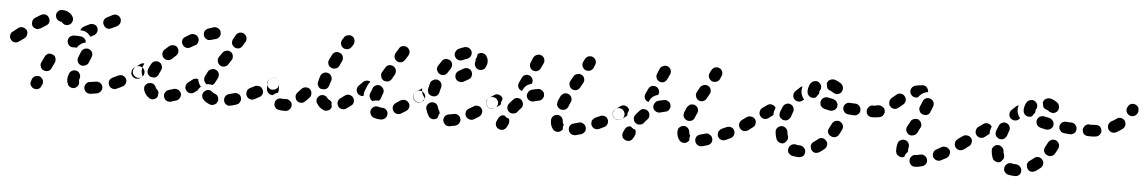

<svg xmlns="http://www.w3.org/2000/svg" viewBox="-49 -496 4365 732"><g transform="rotate(5 2133.5 -130.0)"><path d="M72 8Q74 12 77 15Q80 19 84 20Q92 24 101 21Q110 18 113 9L116 3Q118 -1 118 -5Q118 -10 117 -14Q115 -18 112 -21Q109 -25 105 -27Q97 -30 88 -27Q79 -24 75 -15L73 -9Q71 -5 71 -1Q70 4 72 8ZM341 8Q344 4 345 0Q346 -4 345 -9Q343 -18 335 -23Q327 -28 318 -26Q307 -24 297 -23Q293 -23 289 -21Q285 -19 282 -15Q279 -12 278 -7Q276 -3 277 1Q278 11 285 17Q292 22 301 22Q314 20 327 18Q332 17 335 14Q339 12 341 8ZM242 4Q251 0 254 -8Q257 -17 254 -25Q254 -25 254 -25Q254 -28 256 -32Q259 -40 255 -49Q252 -57 243 -61Q239 -62 234 -62Q230 -62 226 -60Q222 -59 219 -55Q215 -52 214 -48Q205 -25 213 -8Q216 1 225 4Q234 8 242 4ZM432 -47Q430 -51 426 -54Q423 -57 419 -58Q414 -60 410 -59Q406 -59 402 -57Q391 -52 381 -47Q373 -43 369 -35Q366 -26 370 -17Q372 -13 375 -10Q378 -7 382 -6Q386 -4 391 -4Q395 -4 399 -6Q411 -11 422 -17Q430 -21 433 -30Q436 -39 432 -47ZM105 -64Q106 -60 109 -57Q112 -53 116 -52Q125 -48 134 -51Q142 -54 146 -63L157 -86Q160 -94 157 -103Q154 -112 145 -115Q141 -117 137 -117Q132 -118 128 -116Q124 -114 121 -111Q118 -108 116 -104L105 -81Q103 -77 103 -73Q103 -68 105 -64ZM496 -90Q494 -94 490 -96Q486 -98 482 -99Q478 -100 473 -99Q469 -98 465 -95L460 -92Q452 -87 451 -77Q449 -68 454 -61Q457 -57 461 -54Q465 -52 469 -51Q473 -51 478 -51Q482 -52 486 -55L491 -59Q499 -64 500 -73Q502 -82 496 -90ZM255 -84Q263 -80 272 -84Q281 -87 285 -95L294 -117Q298 -126 295 -134Q292 -143 283 -147Q279 -149 275 -149Q270 -149 266 -148Q262 -146 258 -143Q255 -140 253 -136L244 -114Q240 -106 243 -97Q246 -88 255 -84ZM38 -200Q35 -203 31 -205Q28 -208 23 -208Q19 -209 14 -208Q10 -207 6 -204Q-6 -194 -13 -189Q-21 -184 -22 -175Q-24 -166 -18 -158Q-13 -150 -4 -149Q5 -147 13 -153Q20 -158 34 -168Q41 -174 42 -183Q44 -192 38 -200ZM235 -149Q234 -148 234 -149Q234 -149 233 -149Q227 -149 221 -149Q212 -148 205 -155Q199 -161 198 -170Q198 -180 204 -187Q211 -193 220 -194Q227 -194 234 -194Q240 -194 246 -193Q250 -193 254 -191Q258 -189 261 -186Q264 -183 266 -179Q267 -175 267 -171Q262 -170 258 -169Q249 -165 243 -159Q238 -154 235 -149ZM255 -231 258 -233 276 -242Q280 -244 284 -244Q289 -244 293 -243Q297 -242 301 -239Q304 -236 306 -232Q310 -223 307 -215Q304 -206 296 -202L283 -195Q281 -198 278 -201Q272 -208 264 -212Q261 -213 258 -214V-215H251Q249 -216 247 -216Q245 -216 243 -216Q243 -216 243 -217Q243 -217 243 -218Q245 -222 248 -226Q251 -229 255 -231ZM119 -253Q115 -261 106 -264Q97 -266 89 -262Q78 -255 66 -248Q58 -242 57 -233Q55 -224 60 -216Q62 -213 66 -210Q70 -208 74 -207Q79 -206 83 -207Q87 -208 91 -210Q102 -217 111 -223Q119 -227 122 -236Q124 -245 119 -253ZM330 -244Q332 -240 335 -237Q338 -234 343 -232Q347 -231 351 -231Q356 -232 360 -234L381 -244Q389 -249 392 -257Q395 -266 391 -275Q387 -283 378 -286Q369 -289 361 -285L340 -274Q331 -270 328 -261Q325 -252 330 -244ZM199 -234Q207 -238 210 -247Q213 -255 209 -264Q203 -275 192 -281Q182 -287 169 -287Q159 -288 152 -281Q146 -275 145 -266Q145 -261 147 -257Q148 -253 151 -250Q154 -246 158 -245Q162 -243 167 -242Q168 -242 169 -242Q174 -235 182 -232Q191 -230 199 -234Z M645 -11Q643 -15 640 -18Q637 -22 633 -23Q629 -25 624 -25Q620 -26 616 -24Q607 -21 599 -19Q595 -18 591 -15Q587 -12 585 -8Q583 -5 582 0Q581 4 583 9Q585 18 593 23Q601 27 610 25Q621 22 632 18Q640 15 644 6Q648 -2 645 -11ZM777 21Q773 23 769 24Q764 24 760 23Q744 17 734 7Q727 0 727 -9Q727 -18 734 -25Q737 -28 741 -30Q745 -32 749 -32Q754 -32 758 -30Q762 -28 765 -25Q768 -22 774 -20Q780 -18 784 -14Q788 -9 789 -3Q789 0 789 4Q789 5 789 6Q789 7 788 8Q787 12 784 16Q781 19 777 21ZM526 18Q518 13 513 6Q508 -1 505 -10Q504 -14 504 -18Q504 -23 506 -27Q509 -31 512 -34Q515 -37 520 -38Q524 -39 528 -39Q533 -39 537 -37Q541 -35 544 -31Q547 -28 548 -24Q549 -22 549 -21Q550 -20 551 -19Q554 -17 557 -13Q559 -10 560 -5Q560 -4 560 -3Q559 2 559 7Q559 8 558 10Q558 11 557 12Q552 20 542 22Q533 23 526 18ZM873 3Q875 -1 876 -5Q876 -10 875 -14Q872 -23 864 -27Q855 -31 847 -28Q837 -25 828 -23Q824 -22 820 -19Q817 -17 815 -13Q812 -9 812 -5Q811 0 812 4Q814 13 822 18Q830 23 839 20Q849 18 860 14Q864 13 868 10Q871 7 873 3ZM954 -52Q952 -56 949 -59Q945 -62 941 -63Q937 -64 932 -64Q928 -64 924 -62Q915 -57 906 -53Q902 -51 899 -47Q896 -44 895 -40Q894 -36 894 -31Q894 -27 896 -23Q900 -14 909 -11Q918 -8 926 -12Q935 -17 945 -22Q953 -26 956 -35Q959 -44 954 -52ZM679 -14Q675 -14 671 -17Q667 -19 665 -23Q659 -30 661 -39Q662 -49 670 -54Q677 -60 685 -66Q688 -69 693 -70Q697 -71 701 -71Q703 -70 704 -70Q706 -70 707 -69Q707 -63 710 -57Q713 -49 719 -42Q718 -41 718 -41Q712 -35 708 -27Q708 -27 708 -27Q702 -22 696 -18Q692 -15 688 -14Q684 -13 679 -14ZM755 -112Q764 -115 772 -110Q776 -108 779 -105Q781 -101 783 -97Q784 -93 783 -88Q783 -84 781 -80Q776 -71 772 -63Q771 -60 768 -57Q765 -54 762 -52Q756 -54 749 -54Q745 -54 740 -53Q733 -58 730 -66Q728 -74 731 -82Q736 -91 741 -102Q746 -110 755 -112ZM1015 -73Q1016 -77 1015 -82Q1014 -86 1011 -90Q1006 -98 997 -99Q988 -101 980 -95Q972 -90 970 -81Q969 -71 974 -64Q977 -60 980 -58Q984 -55 989 -54Q993 -54 997 -55Q1002 -56 1005 -58L1006 -59Q1010 -61 1012 -65Q1014 -69 1015 -73ZM460 -64Q454 -72 456 -81Q458 -90 465 -95Q472 -100 481 -107Q484 -110 489 -111Q493 -112 497 -111Q494 -106 492 -100Q489 -92 489 -83Q489 -74 493 -65Q493 -63 495 -61Q493 -60 491 -59Q483 -53 474 -55Q465 -57 460 -64ZM513 -91Q517 -102 523 -112Q525 -116 529 -119Q532 -122 537 -123Q541 -124 545 -124Q550 -123 554 -121Q562 -116 564 -107Q567 -99 562 -90Q558 -82 555 -75Q553 -70 550 -67Q547 -64 543 -62Q541 -62 540 -61Q538 -61 536 -61Q533 -61 529 -62Q528 -62 527 -62Q526 -62 526 -62Q526 -62 526 -62Q517 -66 513 -74Q510 -83 513 -91ZM785 -129Q792 -124 801 -126Q811 -128 816 -136L827 -153Q832 -160 830 -170Q829 -179 821 -184Q813 -189 804 -187Q795 -185 790 -178L778 -161Q773 -153 775 -144Q777 -135 785 -129ZM568 -139Q575 -132 584 -132Q594 -132 600 -138Q607 -145 614 -151Q621 -157 622 -166Q623 -175 617 -183Q611 -190 602 -190Q592 -191 585 -185Q577 -178 569 -171Q562 -164 562 -155Q562 -145 568 -139ZM636 -196Q640 -188 650 -185Q659 -183 667 -188Q675 -192 683 -197Q692 -201 694 -210Q697 -219 693 -227Q688 -236 680 -238Q671 -241 662 -237Q653 -232 644 -226Q636 -222 633 -213Q631 -204 636 -196ZM873 -226 874 -227Q878 -235 876 -244Q873 -253 865 -258Q857 -262 848 -260Q839 -257 834 -249V-248Q830 -241 826 -234Q823 -230 823 -225Q822 -221 823 -217Q824 -212 827 -209Q830 -205 833 -203Q841 -198 851 -200Q860 -203 864 -211Q869 -218 872 -225Q873 -225 873 -225Q873 -225 873 -225ZM714 -237Q717 -228 725 -224Q733 -220 742 -223Q752 -226 760 -228Q765 -229 768 -232Q772 -235 774 -239Q776 -242 777 -247Q777 -251 776 -256Q774 -265 766 -269Q758 -274 749 -272Q739 -269 728 -265Q719 -262 715 -254Q711 -246 714 -237Z M1437 -1Q1437 -10 1430 -16Q1423 -23 1414 -22Q1409 -22 1406 -23Q1404 -23 1403 -24Q1394 -27 1385 -24Q1377 -20 1373 -12Q1369 -3 1373 5Q1376 14 1385 18Q1398 23 1415 23Q1424 22 1431 15Q1437 9 1437 -1ZM1066 12Q1071 5 1070 -4Q1069 -9 1067 -13Q1064 -16 1060 -19Q1057 -22 1052 -23Q1048 -24 1044 -23Q1042 -23 1041 -23Q1035 -23 1032 -23Q1023 -25 1015 -21Q1007 -16 1005 -7Q1004 -2 1004 2Q1005 6 1007 10Q1010 14 1013 17Q1017 19 1021 20Q1030 22 1041 22Q1046 22 1051 22Q1060 20 1066 12ZM1209 6Q1205 8 1201 8Q1196 8 1192 6Q1176 -1 1167 -16Q1164 -20 1163 -24Q1163 -28 1163 -33Q1164 -37 1167 -41Q1170 -44 1173 -47Q1181 -52 1190 -50Q1199 -48 1204 -40Q1206 -37 1210 -35Q1214 -34 1216 -31Q1219 -29 1221 -26Q1221 -22 1221 -18Q1222 -14 1223 -10Q1223 -9 1223 -8Q1222 -7 1222 -6Q1220 -1 1217 2Q1214 5 1209 6ZM1514 -49Q1511 -53 1507 -56Q1504 -58 1499 -59Q1495 -60 1491 -59Q1486 -58 1482 -56Q1473 -50 1465 -45Q1462 -43 1459 -39Q1456 -36 1455 -31Q1454 -27 1455 -23Q1455 -18 1458 -14Q1463 -6 1472 -4Q1481 -2 1489 -7Q1497 -12 1507 -18Q1515 -23 1517 -33Q1519 -42 1514 -49ZM1301 -51Q1298 -55 1294 -57Q1291 -60 1286 -60Q1282 -61 1277 -60Q1273 -59 1269 -56Q1261 -50 1254 -45Q1246 -40 1244 -31Q1242 -22 1247 -14Q1251 -6 1261 -4Q1270 -2 1278 -7Q1287 -13 1296 -20Q1304 -25 1305 -35Q1306 -44 1301 -51ZM1134 -69Q1131 -72 1127 -73Q1122 -75 1118 -74Q1113 -74 1109 -72Q1105 -70 1102 -67Q1095 -59 1089 -53Q1086 -50 1084 -46Q1082 -42 1082 -37Q1082 -33 1084 -28Q1085 -24 1088 -21Q1095 -14 1104 -14Q1114 -14 1120 -21Q1128 -28 1136 -37Q1142 -44 1141 -53Q1141 -62 1134 -69ZM977 -93Q984 -100 993 -99Q998 -99 1002 -98Q1006 -96 1009 -93Q1012 -90 1014 -85Q1016 -81 1015 -77Q1015 -67 1016 -58Q1017 -54 1016 -51Q1015 -47 1013 -44Q1008 -43 1003 -40Q999 -37 995 -34Q986 -33 979 -39Q972 -45 971 -54Q970 -65 971 -77Q971 -86 977 -93ZM1384 -105Q1392 -109 1401 -105Q1405 -103 1408 -100Q1411 -97 1413 -93Q1415 -89 1415 -84Q1415 -80 1413 -76Q1409 -66 1407 -58Q1406 -55 1404 -52Q1402 -50 1400 -48Q1398 -48 1395 -48Q1386 -48 1377 -45Q1376 -44 1376 -44Q1368 -48 1365 -56Q1361 -63 1364 -72Q1367 -81 1372 -93Q1375 -101 1384 -105ZM1574 -73Q1575 -78 1574 -82Q1573 -86 1570 -90Q1565 -98 1556 -99Q1547 -101 1539 -95H1538Q1534 -92 1532 -88Q1529 -84 1529 -80Q1528 -76 1529 -71Q1530 -67 1533 -63Q1538 -56 1547 -54Q1556 -52 1564 -58L1565 -59Q1569 -61 1571 -65Q1573 -69 1574 -73ZM1361 -117Q1354 -121 1347 -120Q1339 -119 1333 -113Q1326 -106 1319 -99Q1312 -92 1312 -83Q1312 -74 1318 -67Q1321 -64 1326 -62Q1330 -60 1334 -60Q1336 -60 1337 -60Q1339 -61 1340 -61Q1340 -61 1340 -62Q1340 -70 1342 -78Q1346 -89 1351 -101Q1354 -109 1360 -115Q1361 -116 1361 -117ZM1163 -100Q1165 -111 1169 -122Q1172 -131 1181 -135Q1189 -139 1198 -136Q1207 -133 1211 -124Q1215 -116 1212 -107Q1208 -97 1206 -89Q1205 -84 1202 -81Q1199 -77 1196 -75Q1194 -74 1193 -74Q1191 -73 1190 -73Q1185 -73 1180 -73Q1179 -73 1179 -73Q1179 -73 1178 -73Q1169 -75 1165 -83Q1160 -91 1163 -100ZM1411 -126Q1415 -124 1420 -124Q1424 -123 1429 -124Q1433 -126 1436 -128Q1440 -131 1442 -135Q1447 -144 1452 -153Q1456 -161 1454 -170Q1451 -179 1443 -184Q1435 -188 1426 -186Q1417 -183 1413 -175Q1407 -166 1402 -157Q1398 -148 1401 -139Q1403 -131 1411 -126ZM1208 -157Q1216 -153 1225 -156Q1234 -159 1238 -167Q1242 -176 1247 -186Q1251 -194 1248 -203Q1246 -212 1237 -216Q1229 -220 1220 -218Q1211 -215 1207 -207Q1202 -197 1197 -187Q1193 -179 1196 -170Q1199 -161 1208 -157ZM1455 -204Q1463 -199 1472 -201Q1481 -204 1486 -212L1497 -229Q1499 -233 1500 -238Q1501 -242 1500 -246Q1499 -251 1496 -254Q1493 -258 1490 -260Q1482 -265 1472 -263Q1463 -261 1459 -253L1448 -235Q1443 -227 1445 -218Q1447 -209 1455 -204ZM1240 -267 1246 -276Q1248 -280 1252 -283Q1256 -285 1260 -286Q1264 -287 1269 -287Q1273 -286 1277 -284Q1285 -279 1287 -270Q1289 -261 1285 -253L1280 -245Q1279 -243 1278 -242Q1277 -241 1276 -240Q1272 -235 1265 -233Q1258 -232 1251 -234Q1249 -235 1248 -236Q1247 -236 1246 -237Q1239 -242 1237 -251Q1236 -259 1240 -267Z M1715 -7Q1713 -16 1705 -20Q1697 -25 1688 -22Q1679 -20 1671 -19Q1662 -18 1656 -11Q1650 -3 1651 6Q1652 10 1654 14Q1656 18 1660 21Q1663 24 1667 25Q1672 26 1676 26Q1688 24 1700 21Q1709 18 1713 10Q1718 2 1715 -7ZM1594 -6Q1587 -17 1583 -31Q1580 -40 1585 -48Q1590 -56 1599 -59Q1608 -61 1616 -57Q1624 -52 1626 -43Q1628 -36 1631 -31Q1633 -28 1634 -26Q1635 -23 1635 -20Q1632 -15 1630 -8Q1629 -6 1629 -3Q1628 -2 1627 -1Q1626 0 1625 1Q1617 6 1608 4Q1599 2 1594 -6ZM1793 -51Q1788 -59 1779 -61Q1770 -63 1762 -58Q1753 -53 1745 -48Q1741 -46 1738 -42Q1735 -39 1734 -35Q1733 -30 1733 -26Q1734 -21 1736 -17Q1741 -9 1750 -7Q1759 -4 1767 -9Q1776 -14 1785 -20Q1793 -25 1795 -34Q1798 -43 1793 -51ZM1853 -73Q1854 -77 1853 -82Q1852 -86 1849 -90Q1844 -98 1835 -99Q1826 -101 1818 -95Q1810 -90 1808 -81Q1807 -71 1812 -64Q1817 -56 1827 -54Q1836 -53 1843 -58L1844 -59Q1848 -61 1850 -65Q1852 -69 1853 -73ZM1539 -95Q1548 -101 1557 -107Q1557 -108 1558 -108Q1559 -109 1560 -109Q1560 -103 1561 -97Q1563 -87 1568 -80Q1571 -75 1575 -71Q1569 -66 1565 -60Q1565 -59 1565 -59Q1557 -53 1548 -55Q1539 -57 1534 -64Q1528 -72 1530 -81Q1531 -90 1539 -95ZM1586 -92Q1589 -88 1593 -86Q1596 -84 1601 -83Q1610 -81 1618 -86Q1625 -91 1627 -100Q1629 -110 1632 -119Q1634 -128 1630 -136Q1625 -144 1616 -147Q1612 -148 1607 -147Q1603 -147 1599 -144Q1595 -142 1592 -139Q1589 -135 1588 -131Q1585 -120 1583 -109Q1582 -105 1583 -100Q1584 -96 1586 -92ZM1742 -189Q1742 -189 1742 -190Q1742 -190 1742 -190Q1740 -192 1738 -195Q1732 -200 1725 -201Q1718 -201 1711 -198Q1704 -194 1694 -188Q1690 -186 1687 -182Q1684 -179 1683 -175Q1682 -170 1682 -166Q1683 -161 1685 -157Q1689 -149 1698 -147Q1707 -144 1715 -148Q1726 -154 1734 -159Q1742 -163 1744 -172Q1747 -181 1742 -189ZM1622 -169Q1630 -165 1639 -167Q1648 -170 1652 -178Q1657 -186 1662 -193Q1667 -201 1666 -210Q1665 -219 1657 -225Q1653 -227 1649 -228Q1645 -229 1640 -229Q1636 -228 1632 -226Q1628 -223 1626 -220Q1619 -210 1613 -200Q1608 -192 1611 -183Q1614 -174 1622 -169ZM1782 -262Q1774 -265 1765 -261Q1764 -260 1762 -259Q1760 -258 1759 -257Q1759 -255 1759 -253Q1758 -244 1753 -236Q1753 -236 1753 -235Q1753 -234 1754 -233Q1754 -232 1754 -231Q1754 -230 1754 -230Q1750 -221 1754 -212Q1757 -204 1766 -200Q1774 -196 1783 -200Q1792 -203 1795 -212Q1800 -221 1800 -232Q1800 -242 1795 -250Q1791 -259 1782 -262ZM1674 -258Q1672 -253 1672 -249Q1673 -244 1675 -240Q1679 -232 1688 -229Q1697 -226 1705 -230Q1713 -234 1720 -236Q1729 -239 1734 -247Q1738 -255 1736 -264Q1735 -268 1732 -272Q1729 -275 1725 -278Q1721 -280 1717 -280Q1712 -281 1708 -280Q1696 -276 1685 -271Q1681 -269 1678 -265Q1675 -262 1674 -258Z M1865 20Q1873 24 1882 21Q1890 18 1894 10L1898 3Q1898 2 1899 1Q1899 1 1899 0L1900 -2Q1902 -6 1902 -10Q1902 -15 1901 -19Q1900 -20 1900 -21Q1900 -22 1899 -23Q1891 -25 1885 -30Q1883 -32 1881 -34Q1874 -34 1868 -31Q1862 -27 1859 -21L1854 -10Q1850 -1 1853 8Q1856 16 1865 20ZM2194 -16Q2193 -20 2190 -24Q2187 -27 2183 -29Q2179 -32 2175 -32Q2171 -33 2166 -31Q2157 -28 2148 -26Q2139 -24 2134 -17Q2129 -9 2131 0Q2132 5 2134 8Q2137 12 2141 15Q2144 17 2149 18Q2153 18 2158 18Q2168 15 2179 12Q2188 9 2193 1Q2197 -7 2194 -16ZM2070 2Q2060 -11 2060 -30Q2060 -40 2066 -46Q2073 -53 2082 -53Q2086 -54 2090 -52Q2095 -50 2098 -47Q2101 -44 2103 -40Q2105 -36 2105 -32Q2105 -28 2106 -26Q2106 -25 2106 -25Q2107 -23 2108 -21Q2109 -20 2110 -18Q2109 -15 2108 -12Q2107 -6 2108 0Q2107 2 2105 3Q2103 5 2101 7Q2094 12 2085 11Q2075 9 2070 2ZM2275 -53Q2273 -57 2270 -60Q2267 -63 2262 -64Q2258 -66 2254 -65Q2249 -65 2245 -63Q2236 -59 2227 -55Q2223 -53 2220 -49Q2217 -46 2215 -42Q2214 -38 2214 -33Q2214 -29 2216 -25Q2220 -16 2229 -13Q2237 -10 2246 -14Q2255 -18 2265 -23Q2273 -27 2276 -36Q2279 -45 2275 -53ZM1941 -98Q1935 -104 1925 -104Q1916 -104 1910 -97Q1902 -89 1895 -80Q1889 -72 1890 -63Q1891 -54 1899 -48Q1906 -42 1915 -44Q1925 -45 1930 -52Q1936 -60 1942 -66Q1949 -73 1948 -82Q1948 -91 1941 -98ZM2333 -90Q2328 -98 2319 -99Q2310 -101 2302 -95H2301Q2294 -90 2292 -80Q2291 -71 2296 -64Q2301 -56 2311 -54Q2320 -53 2327 -58L2328 -59Q2336 -64 2337 -73Q2339 -82 2333 -90ZM1861 -71 1844 -59Q1836 -53 1827 -55Q1818 -56 1813 -64Q1810 -68 1809 -72Q1808 -76 1809 -81Q1810 -85 1812 -89Q1814 -93 1818 -95L1835 -107Q1843 -113 1852 -111Q1861 -109 1866 -102Q1867 -100 1868 -99Q1869 -97 1869 -96L1868 -92Q1864 -85 1864 -76Q1863 -74 1864 -73Q1863 -72 1862 -72Q1862 -71 1861 -71ZM2079 -88Q2081 -84 2084 -81Q2087 -78 2091 -76Q2095 -74 2100 -74Q2104 -74 2108 -75Q2113 -77 2116 -80Q2119 -83 2121 -87Q2124 -96 2129 -106Q2133 -114 2130 -123Q2127 -132 2118 -136Q2114 -138 2110 -138Q2105 -138 2101 -137Q2097 -135 2094 -132Q2090 -129 2088 -125Q2083 -115 2079 -105Q2078 -101 2078 -97Q2077 -92 2079 -88ZM2025 -127Q2024 -136 2016 -141Q2008 -147 1999 -145Q1987 -143 1976 -140Q1967 -137 1963 -128Q1958 -120 1961 -111Q1964 -102 1973 -98Q1981 -94 1990 -97Q1998 -99 2006 -101Q2016 -102 2021 -110Q2027 -118 2025 -127ZM1926 -163 1935 -182Q1939 -191 1947 -194Q1956 -197 1965 -193Q1973 -189 1976 -180Q1979 -172 1975 -163Q1972 -162 1969 -161Q1960 -158 1954 -153Q1947 -147 1943 -138Q1941 -135 1940 -132Q1939 -133 1938 -133Q1937 -133 1937 -134Q1928 -137 1925 -146Q1922 -155 1926 -163ZM2129 -156Q2138 -151 2147 -154Q2156 -157 2160 -165L2170 -183Q2175 -191 2172 -200Q2170 -209 2162 -213Q2154 -218 2145 -215Q2136 -213 2131 -205L2121 -187Q2116 -179 2119 -170Q2121 -161 2129 -156ZM1974 -214Q1983 -210 1992 -213Q2000 -217 2004 -225L2013 -244Q2017 -252 2014 -261Q2011 -270 2002 -274Q1994 -278 1985 -274Q1976 -271 1972 -263L1964 -244Q1960 -236 1963 -227Q1966 -218 1974 -214ZM2165 -268 2169 -275Q2171 -279 2175 -282Q2178 -285 2182 -286Q2187 -287 2191 -287Q2196 -286 2200 -284Q2207 -280 2210 -272Q2213 -263 2209 -255Q2207 -250 2204 -243Q2200 -235 2191 -232Q2182 -229 2173 -233Q2165 -238 2162 -246Q2159 -255 2163 -263Q2164 -264 2164 -265Q2165 -267 2165 -268Z M2349 20Q2357 24 2366 21Q2374 18 2378 10L2382 3Q2382 2 2383 1Q2383 1 2383 0L2384 -2Q2386 -6 2386 -10Q2386 -15 2385 -19Q2384 -20 2384 -21Q2384 -22 2383 -23Q2375 -25 2369 -30Q2367 -32 2365 -34Q2358 -34 2352 -31Q2346 -27 2343 -21L2338 -10Q2334 -1 2337 8Q2340 16 2349 20ZM2678 -16Q2677 -20 2674 -24Q2671 -27 2667 -29Q2663 -32 2659 -32Q2655 -33 2650 -31Q2641 -28 2632 -26Q2623 -24 2618 -17Q2613 -9 2615 0Q2616 5 2618 8Q2621 12 2625 15Q2628 17 2633 18Q2637 18 2642 18Q2652 15 2663 12Q2672 9 2677 1Q2681 -7 2678 -16ZM2554 2Q2544 -11 2544 -30Q2544 -40 2550 -46Q2557 -53 2566 -53Q2570 -54 2574 -52Q2579 -50 2582 -47Q2585 -44 2587 -40Q2589 -36 2589 -32Q2589 -28 2590 -26Q2590 -25 2590 -25Q2591 -23 2592 -21Q2593 -20 2594 -18Q2593 -15 2592 -12Q2591 -6 2592 0Q2591 2 2589 3Q2587 5 2585 7Q2578 12 2569 11Q2559 9 2554 2ZM2759 -53Q2757 -57 2754 -60Q2751 -63 2746 -64Q2742 -66 2738 -65Q2733 -65 2729 -63Q2720 -59 2711 -55Q2707 -53 2704 -49Q2701 -46 2699 -42Q2698 -38 2698 -33Q2698 -29 2700 -25Q2704 -16 2713 -13Q2721 -10 2730 -14Q2739 -18 2749 -23Q2757 -27 2760 -36Q2763 -45 2759 -53ZM2425 -98Q2419 -104 2409 -104Q2400 -104 2394 -97Q2386 -89 2379 -80Q2373 -72 2374 -63Q2375 -54 2383 -48Q2390 -42 2399 -44Q2409 -45 2414 -52Q2420 -60 2426 -66Q2433 -73 2432 -82Q2432 -91 2425 -98ZM2817 -90Q2812 -98 2803 -99Q2794 -101 2786 -95H2785Q2778 -90 2776 -80Q2775 -71 2780 -64Q2785 -56 2795 -54Q2804 -53 2811 -58L2812 -59Q2820 -64 2821 -73Q2823 -82 2817 -90ZM2345 -71 2328 -59Q2320 -53 2311 -55Q2302 -56 2297 -64Q2294 -68 2293 -72Q2292 -76 2293 -81Q2294 -85 2296 -89Q2298 -93 2302 -95L2319 -107Q2327 -113 2336 -111Q2345 -109 2350 -102Q2351 -100 2352 -99Q2353 -97 2353 -96L2352 -92Q2348 -85 2348 -76Q2347 -74 2348 -73Q2347 -72 2346 -72Q2346 -71 2345 -71ZM2563 -88Q2565 -84 2568 -81Q2571 -78 2575 -76Q2579 -74 2584 -74Q2588 -74 2592 -75Q2597 -77 2600 -80Q2603 -83 2605 -87Q2608 -96 2613 -106Q2617 -114 2614 -123Q2611 -132 2602 -136Q2598 -138 2594 -138Q2589 -138 2585 -137Q2581 -135 2578 -132Q2574 -129 2572 -125Q2567 -115 2563 -105Q2562 -101 2562 -97Q2561 -92 2563 -88ZM2509 -127Q2508 -136 2500 -141Q2492 -147 2483 -145Q2471 -143 2460 -140Q2451 -137 2447 -128Q2442 -120 2445 -111Q2448 -102 2457 -98Q2465 -94 2474 -97Q2482 -99 2490 -101Q2500 -102 2505 -110Q2511 -118 2509 -127ZM2410 -163 2419 -182Q2423 -191 2431 -194Q2440 -197 2449 -193Q2457 -189 2460 -180Q2463 -172 2459 -163Q2456 -162 2453 -161Q2444 -158 2438 -153Q2431 -147 2427 -138Q2425 -135 2424 -132Q2423 -133 2422 -133Q2421 -133 2421 -134Q2412 -137 2409 -146Q2406 -155 2410 -163ZM2613 -156Q2622 -151 2631 -154Q2640 -157 2644 -165L2654 -183Q2659 -191 2656 -200Q2654 -209 2646 -213Q2638 -218 2629 -215Q2620 -213 2615 -205L2605 -187Q2600 -179 2603 -170Q2605 -161 2613 -156ZM2458 -214Q2467 -210 2476 -213Q2484 -217 2488 -225L2497 -244Q2501 -252 2498 -261Q2495 -270 2486 -274Q2478 -278 2469 -274Q2460 -271 2456 -263L2448 -244Q2444 -236 2447 -227Q2450 -218 2458 -214ZM2649 -268 2653 -275Q2655 -279 2659 -282Q2662 -285 2666 -286Q2671 -287 2675 -287Q2680 -286 2684 -284Q2691 -280 2694 -272Q2697 -263 2693 -255Q2691 -250 2688 -243Q2684 -235 2675 -232Q2666 -229 2657 -233Q2649 -238 2646 -246Q2643 -255 2647 -263Q2648 -264 2648 -265Q2649 -267 2649 -268Z M3013 27H3014Q3023 27 3030 21Q3036 14 3036 5Q3036 0 3034 -4Q3033 -8 3029 -11Q3026 -14 3022 -16Q3018 -18 3014 -18H3013Q3005 -18 2998 -20Q2989 -22 2981 -17Q2973 -12 2971 -3Q2970 1 2970 5Q2971 10 2973 14Q2976 17 2979 20Q2983 23 2987 24Q3000 27 3013 27ZM3111 -45Q3109 -48 3105 -50Q3101 -53 3096 -53Q3092 -53 3087 -52Q3083 -50 3080 -47Q3072 -41 3065 -36Q3061 -34 3059 -30Q3056 -26 3055 -22Q3055 -17 3056 -13Q3056 -9 3059 -5Q3064 3 3073 5Q3082 6 3090 1Q3100 -5 3109 -13Q3116 -19 3117 -29Q3118 -38 3111 -45ZM2923 -34Q2918 -47 2917 -61Q2916 -70 2922 -77Q2928 -84 2937 -85Q2946 -86 2953 -80Q2961 -74 2962 -65Q2962 -57 2965 -50Q2967 -46 2966 -42Q2966 -37 2964 -33Q2964 -33 2964 -33Q2964 -33 2964 -33Q2960 -29 2956 -24Q2956 -24 2955 -23Q2954 -22 2954 -22Q2953 -22 2952 -21Q2943 -18 2935 -22Q2926 -26 2923 -34ZM2835 -102Q2829 -110 2820 -111Q2811 -113 2803 -108Q2792 -100 2786 -96Q2783 -93 2780 -89Q2778 -85 2777 -81Q2776 -77 2777 -72Q2778 -68 2780 -64Q2786 -57 2795 -55Q2804 -53 2812 -58Q2818 -63 2829 -71Q2837 -76 2838 -86Q2840 -95 2835 -102ZM3158 -122Q3154 -124 3150 -124Q3145 -124 3141 -123Q3137 -121 3133 -118Q3130 -115 3128 -111Q3124 -103 3119 -94Q3117 -91 3116 -86Q3115 -82 3116 -77Q3118 -73 3120 -69Q3123 -66 3127 -64Q3135 -59 3144 -61Q3153 -63 3158 -71Q3164 -81 3169 -92Q3173 -100 3170 -109Q3166 -118 3158 -122ZM2902 -124 2885 -111Q2878 -106 2868 -107Q2859 -109 2854 -116Q2848 -124 2850 -133Q2851 -142 2859 -148L2876 -160Q2880 -163 2884 -164Q2888 -165 2893 -164Q2897 -163 2901 -161Q2905 -159 2907 -155Q2908 -155 2908 -154Q2908 -154 2909 -153Q2907 -149 2906 -145Q2903 -137 2903 -128Q2903 -126 2904 -125Q2903 -124 2903 -124Q2903 -124 2902 -124ZM2928 -120Q2930 -116 2934 -114Q2937 -111 2941 -109Q2945 -108 2950 -108Q2954 -108 2958 -110Q2962 -112 2965 -116Q2968 -119 2970 -123Q2973 -132 2976 -141Q2980 -149 2977 -158Q2974 -167 2965 -171Q2957 -175 2948 -171Q2940 -168 2936 -160Q2931 -149 2927 -138Q2926 -133 2926 -129Q2926 -124 2928 -120ZM3302 -171Q3303 -180 3296 -187Q3289 -193 3280 -193L3278 -194Q3269 -194 3263 -187Q3256 -180 3256 -171Q3256 -162 3262 -155Q3269 -149 3278 -149H3280Q3289 -148 3296 -155Q3302 -162 3302 -171ZM3232 -172Q3232 -176 3231 -180Q3229 -184 3226 -188Q3223 -191 3219 -193Q3215 -195 3211 -195Q3200 -196 3190 -196Q3181 -197 3174 -191Q3167 -185 3166 -176Q3166 -171 3167 -167Q3169 -163 3172 -159Q3175 -156 3179 -154Q3183 -152 3187 -152Q3197 -151 3209 -150Q3218 -150 3225 -156Q3232 -162 3232 -172ZM3143 -178Q3143 -183 3143 -187Q3142 -191 3139 -195Q3137 -199 3133 -201Q3129 -204 3125 -205Q3114 -207 3106 -209Q3097 -211 3089 -207Q3081 -202 3078 -193Q3077 -189 3078 -184Q3078 -180 3080 -176Q3083 -172 3086 -169Q3090 -167 3094 -165Q3104 -163 3116 -160Q3125 -159 3133 -164Q3141 -169 3143 -178ZM2979 -190Q2972 -197 2972 -206Q2972 -215 2978 -222Q2987 -231 2995 -238Q2997 -240 2999 -241Q3001 -242 3004 -243Q3001 -232 3002 -221Q3003 -212 3007 -205Q3010 -199 3014 -194Q3013 -193 3011 -191Q3004 -184 2995 -184Q2986 -184 2979 -190ZM3025 -223Q3024 -234 3028 -245Q3030 -253 3035 -259Q3041 -266 3050 -267Q3059 -269 3066 -263Q3074 -257 3075 -248Q3076 -239 3071 -232Q3070 -231 3070 -231Q3069 -228 3070 -227Q3070 -226 3070 -224Q3070 -222 3069 -220Q3066 -217 3064 -214Q3061 -210 3059 -206Q3057 -205 3054 -204Q3052 -203 3049 -203Q3040 -202 3033 -208Q3026 -214 3025 -223ZM3103 -240Q3100 -242 3098 -246Q3098 -249 3097 -251Q3097 -256 3095 -261Q3095 -262 3095 -262Q3095 -263 3096 -264Q3098 -273 3107 -277Q3115 -281 3124 -279Q3138 -275 3150 -266Q3157 -260 3158 -251Q3159 -241 3154 -234Q3151 -230 3147 -228Q3143 -226 3139 -225Q3138 -225 3137 -225Q3136 -225 3135 -225Q3132 -226 3129 -227Q3128 -227 3127 -227Q3126 -228 3124 -228Q3123 -229 3122 -230Q3117 -234 3111 -236Q3107 -237 3103 -240Z M3499 10Q3501 6 3502 1Q3502 -3 3501 -7Q3500 -12 3497 -15Q3494 -19 3490 -21Q3486 -23 3482 -24Q3478 -24 3473 -23Q3463 -20 3457 -20Q3447 -20 3441 -13Q3435 -6 3435 3Q3435 8 3437 12Q3439 16 3442 19Q3445 22 3449 24Q3453 25 3458 25Q3470 25 3486 20Q3490 19 3493 16Q3497 14 3499 10ZM3584 -50Q3581 -54 3578 -56Q3575 -59 3570 -60Q3566 -62 3561 -61Q3557 -61 3553 -59Q3543 -53 3534 -48Q3525 -44 3523 -35Q3520 -26 3524 -18Q3528 -10 3537 -7Q3546 -4 3554 -8Q3564 -13 3575 -19Q3583 -24 3585 -33Q3588 -42 3584 -50ZM3390 -12Q3386 -14 3384 -18Q3382 -22 3381 -27Q3381 -32 3381 -38Q3381 -47 3384 -58Q3386 -67 3395 -71Q3403 -76 3412 -73Q3421 -71 3425 -63Q3430 -54 3427 -45Q3426 -40 3426 -38Q3426 -35 3426 -32Q3426 -32 3426 -31Q3426 -30 3426 -30Q3425 -29 3425 -28Q3418 -22 3415 -13Q3414 -11 3414 -9Q3412 -8 3410 -8Q3408 -7 3407 -7Q3402 -6 3398 -8Q3393 -9 3390 -12ZM3648 -73Q3649 -77 3648 -82Q3647 -86 3644 -90Q3639 -97 3630 -99Q3621 -101 3613 -95L3611 -94Q3607 -91 3605 -88Q3602 -84 3602 -79Q3601 -75 3602 -71Q3603 -66 3605 -63Q3611 -55 3620 -53Q3629 -52 3637 -57L3639 -59Q3643 -61 3645 -65Q3647 -69 3648 -73ZM3424 -95Q3432 -91 3441 -94Q3450 -96 3455 -104L3465 -124Q3468 -128 3468 -132Q3469 -137 3467 -141Q3466 -146 3463 -149Q3460 -152 3457 -155Q3448 -159 3439 -156Q3430 -154 3426 -146L3415 -126Q3411 -118 3413 -109Q3416 -100 3424 -95ZM3322 -163Q3324 -167 3325 -171Q3325 -176 3324 -180Q3322 -189 3313 -193Q3305 -198 3296 -196Q3288 -194 3280 -193Q3275 -193 3271 -192Q3267 -190 3264 -187Q3261 -184 3259 -180Q3257 -175 3258 -171Q3258 -162 3264 -155Q3271 -148 3280 -149Q3294 -149 3308 -152Q3312 -153 3316 -156Q3320 -159 3322 -163ZM3469 -177Q3477 -173 3486 -176Q3495 -179 3498 -188Q3504 -201 3507 -211Q3510 -220 3506 -228Q3502 -236 3493 -239Q3484 -242 3476 -238Q3468 -234 3465 -225Q3462 -217 3457 -206Q3453 -198 3457 -189Q3460 -180 3469 -177ZM3401 -224Q3401 -233 3395 -240Q3389 -247 3380 -248Q3371 -249 3364 -243Q3360 -239 3352 -233Q3348 -229 3346 -228Q3339 -221 3339 -212Q3338 -203 3344 -196Q3350 -189 3360 -188Q3369 -188 3376 -194Q3378 -195 3382 -199Q3389 -205 3393 -208Q3400 -214 3401 -224ZM3416 -255Q3414 -264 3418 -272Q3423 -280 3432 -283Q3445 -286 3459 -287Q3463 -288 3467 -286Q3472 -285 3475 -282Q3478 -279 3480 -275Q3482 -271 3483 -266Q3483 -265 3483 -265Q3483 -264 3482 -263Q3474 -262 3466 -258Q3458 -254 3452 -247Q3449 -244 3447 -240Q3445 -240 3444 -239Q3435 -237 3427 -241Q3419 -246 3416 -255Z M3840 27H3841Q3850 27 3857 21Q3863 14 3863 5Q3863 0 3861 -4Q3860 -8 3856 -11Q3853 -14 3849 -16Q3845 -18 3841 -18H3840Q3832 -18 3825 -20Q3816 -22 3808 -17Q3800 -12 3798 -3Q3797 1 3797 5Q3798 10 3800 14Q3803 17 3806 20Q3810 23 3814 24Q3827 27 3840 27ZM3938 -45Q3936 -48 3932 -50Q3928 -53 3923 -53Q3919 -53 3914 -52Q3910 -50 3907 -47Q3899 -41 3892 -36Q3888 -34 3886 -30Q3883 -26 3882 -22Q3882 -17 3883 -13Q3883 -9 3886 -5Q3891 3 3900 5Q3909 6 3917 1Q3927 -5 3936 -13Q3943 -19 3944 -29Q3945 -38 3938 -45ZM3750 -34Q3745 -47 3744 -61Q3743 -70 3749 -77Q3755 -84 3764 -85Q3773 -86 3780 -80Q3788 -74 3789 -65Q3789 -57 3792 -50Q3794 -46 3793 -42Q3793 -37 3791 -33Q3791 -33 3791 -33Q3791 -33 3791 -33Q3787 -29 3783 -24Q3783 -24 3782 -23Q3781 -22 3781 -22Q3780 -22 3779 -21Q3770 -18 3762 -22Q3753 -26 3750 -34ZM3662 -102Q3656 -110 3647 -111Q3638 -113 3630 -108Q3619 -100 3613 -96Q3610 -93 3607 -89Q3605 -85 3604 -81Q3603 -77 3604 -72Q3605 -68 3607 -64Q3613 -57 3622 -55Q3631 -53 3639 -58Q3645 -63 3656 -71Q3664 -76 3665 -86Q3667 -95 3662 -102ZM3985 -122Q3981 -124 3977 -124Q3972 -124 3968 -123Q3964 -121 3960 -118Q3957 -115 3955 -111Q3951 -103 3946 -94Q3944 -91 3943 -86Q3942 -82 3943 -77Q3945 -73 3947 -69Q3950 -66 3954 -64Q3962 -59 3971 -61Q3980 -63 3985 -71Q3991 -81 3996 -92Q4000 -100 3997 -109Q3993 -118 3985 -122ZM3729 -124 3712 -111Q3705 -106 3695 -107Q3686 -109 3681 -116Q3675 -124 3677 -133Q3678 -142 3686 -148L3703 -160Q3707 -163 3711 -164Q3715 -165 3720 -164Q3724 -163 3728 -161Q3732 -159 3734 -155Q3735 -155 3735 -154Q3735 -154 3736 -153Q3734 -149 3733 -145Q3730 -137 3730 -128Q3730 -126 3731 -125Q3730 -124 3730 -124Q3730 -124 3729 -124ZM3755 -120Q3757 -116 3761 -114Q3764 -111 3768 -109Q3772 -108 3777 -108Q3781 -108 3785 -110Q3789 -112 3792 -116Q3795 -119 3797 -123Q3800 -132 3803 -141Q3807 -149 3804 -158Q3801 -167 3792 -171Q3784 -175 3775 -171Q3767 -168 3763 -160Q3758 -149 3754 -138Q3753 -133 3753 -129Q3753 -124 3755 -120ZM4129 -171Q4130 -180 4123 -187Q4116 -193 4107 -193L4105 -194Q4096 -194 4090 -187Q4083 -180 4083 -171Q4083 -162 4089 -155Q4096 -149 4105 -149H4107Q4116 -148 4123 -155Q4129 -162 4129 -171ZM4059 -172Q4059 -176 4058 -180Q4056 -184 4053 -188Q4050 -191 4046 -193Q4042 -195 4038 -195Q4027 -196 4017 -196Q4008 -197 4001 -191Q3994 -185 3993 -176Q3993 -171 3994 -167Q3996 -163 3999 -159Q4002 -156 4006 -154Q4010 -152 4014 -152Q4024 -151 4036 -150Q4045 -150 4052 -156Q4059 -162 4059 -172ZM3970 -178Q3970 -183 3970 -187Q3969 -191 3966 -195Q3964 -199 3960 -201Q3956 -204 3952 -205Q3941 -207 3933 -209Q3924 -211 3916 -207Q3908 -202 3905 -193Q3904 -189 3905 -184Q3905 -180 3907 -176Q3910 -172 3913 -169Q3917 -167 3921 -165Q3931 -163 3943 -160Q3952 -159 3960 -164Q3968 -169 3970 -178ZM3806 -190Q3799 -197 3799 -206Q3799 -215 3805 -222Q3814 -231 3822 -238Q3824 -240 3826 -241Q3828 -242 3831 -243Q3828 -232 3829 -221Q3830 -212 3834 -205Q3837 -199 3841 -194Q3840 -193 3838 -191Q3831 -184 3822 -184Q3813 -184 3806 -190ZM3852 -223Q3851 -234 3855 -245Q3857 -253 3862 -259Q3868 -266 3877 -267Q3886 -269 3893 -263Q3901 -257 3902 -248Q3903 -239 3898 -232Q3897 -231 3897 -231Q3896 -228 3897 -227Q3897 -226 3897 -224Q3897 -222 3896 -220Q3893 -217 3891 -214Q3888 -210 3886 -206Q3884 -205 3881 -204Q3879 -203 3876 -203Q3867 -202 3860 -208Q3853 -214 3852 -223ZM3930 -240Q3927 -242 3925 -246Q3925 -249 3924 -251Q3924 -256 3922 -261Q3922 -262 3922 -262Q3922 -263 3923 -264Q3925 -273 3934 -277Q3942 -281 3951 -279Q3965 -275 3977 -266Q3984 -260 3985 -251Q3986 -241 3981 -234Q3978 -230 3974 -228Q3970 -226 3966 -225Q3965 -225 3964 -225Q3963 -225 3962 -225Q3959 -226 3956 -227Q3955 -227 3954 -227Q3953 -228 3951 -228Q3950 -229 3949 -230Q3944 -234 3938 -236Q3934 -237 3930 -240Z M4154 -174Q4153 -184 4146 -190Q4138 -195 4129 -194Q4118 -193 4107 -193Q4103 -194 4099 -192Q4094 -190 4091 -187Q4088 -184 4086 -180Q4085 -176 4085 -171Q4084 -162 4091 -155Q4097 -149 4107 -149Q4121 -148 4134 -150Q4143 -151 4149 -158Q4155 -165 4154 -174ZM4239 -220Q4233 -227 4224 -229Q4215 -230 4207 -224Q4199 -218 4189 -213Q4181 -208 4178 -199Q4176 -190 4180 -182Q4185 -174 4194 -171Q4203 -169 4211 -173Q4223 -180 4234 -188Q4242 -194 4243 -203Q4244 -212 4239 -220ZM4287 -273Q4285 -277 4282 -280Q4278 -283 4274 -285Q4266 -288 4257 -285Q4249 -281 4245 -272Q4245 -271 4244 -271Q4241 -262 4244 -253Q4248 -245 4256 -241Q4265 -238 4274 -241Q4282 -245 4286 -253Q4286 -255 4287 -256Q4289 -260 4288 -264Q4288 -269 4287 -273Z"/></g></svg>

Font: FRB American Cursive Guidelines Arrows Dashed Extrabold
Style: Bold Italic
Weight: 800
Italic angle: -25°
Version: Version 2.0;Modular Font Editor K font №1